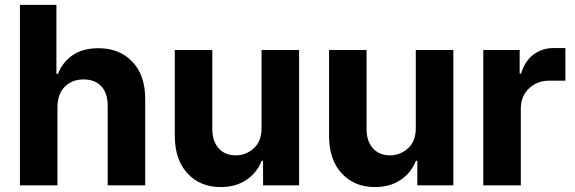

<svg xmlns="http://www.w3.org/2000/svg" viewBox="-20 -747 2317 774"><path d="M211.6 -315.3V0H60.4V-727.3H207.4V-449.2H213.8Q232.6 -497.5 273.6 -525Q314.6 -552.6 376.8 -552.6Q462 -552.6 513.8 -497.9Q565.7 -443.2 565.3 -347.3V0H414.1V-320.3Q414.4 -370.7 388.7 -398.8Q362.9 -426.8 316.8 -426.8Q270.6 -426.8 241.3 -397.5Q212 -368.3 211.6 -315.3Z M1034.4 -232.2V-545.5H1185.7V0H1040.5V-99.1H1034.8Q1016.3 -51.1 973.5 -22Q930.8 7.1 869.3 7.1Q786.9 7.1 736 -47.8Q685 -102.6 684.7 -198.2V-545.5H835.9V-225.1Q836.3 -176.8 861.9 -148.8Q887.4 -120.7 930.4 -120.7Q971.2 -120.7 1003 -149.1Q1034.8 -177.6 1034.4 -232.2Z M1656.2 -232.2V-545.5H1807.5V0H1662.3V-99.1H1656.6Q1638.1 -51.1 1595.3 -22Q1552.6 7.1 1491.1 7.1Q1408.7 7.1 1357.8 -47.8Q1306.8 -102.6 1306.5 -198.2V-545.5H1457.7V-225.1Q1458.1 -176.8 1483.7 -148.8Q1509.2 -120.7 1552.2 -120.7Q1593 -120.7 1624.8 -149.1Q1656.6 -177.6 1656.2 -232.2Z M1928.3 0V-545.5H2074.9V-450.3H2080.6Q2095.5 -501.1 2130.7 -527.2Q2165.8 -553.3 2211.6 -553.3H2259.2V-421.9H2195.3Q2145.2 -421.9 2112.4 -390.4Q2079.5 -359 2079.5 -308.6V0Z"/></svg>

Font: Inter Zeller
Style: Bold
Weight: 700
Designer: Rasmus Andersson; Joe Bland
Foundry: zeller
Version: Version 3.015;git-dec3a8cb1